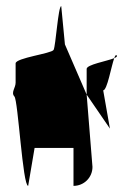

<svg xmlns="http://www.w3.org/2000/svg" viewBox="-20 -795 435 627"><path d="M27 -480C39 -468 54 -188 72 -188L93 -312H220V-188C254 -188 282 -215 282 -250L263 -486L192 -650L180 -775C170 -775 162 -645 155 -632C148 -620 31 -606 31 -588V-525C31 -508 15 -493 27 -480ZM263 -486 339 -375 317 -500C330 -500 343 -577 353 -605C328 -595 263 -584 263 -570ZM353 -605C360 -608 364 -611 361 -614C358 -617 356 -613 353 -605Z"/></svg>

Font: bitstorm
Style: sucn
Weight: 400
Version: Version 0.2